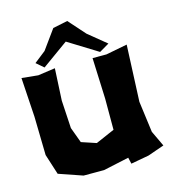

<svg xmlns="http://www.w3.org/2000/svg" viewBox="-107 -778 787 884"><g transform="rotate(-15 287.0 -335.5)"><path d="M103.5 -542 138.7 -511.7 263.7 -601.6 404.3 -514.6 451.2 -542 365.2 -612.3 294.9 -691.4 224.6 -676.8 158.2 -585ZM363.3 -496.1 371.1 -300.8V-152.3L343.8 -140.6L281.2 -113.3L210.9 -136.7L183.6 -210.9L175.8 -343.8L183.6 -496.1L101.6 -484.4L23.4 -492.2L35.2 -304.7L39.1 -121.1L70.3 -23.4L183.6 15.6H281.2L403.3 -10.7L410.2 19.5L496.1 3.9L574.2 -23.4L539.1 -97.7L519.5 -246.1L531.2 -515.6L429.7 -496.1Z"/></g></svg>

Font: MaokenAssortedSans-Lite
Style: Lite
Weight: 400
Version: Version 1.400